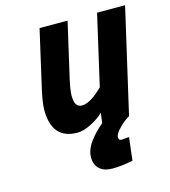

<svg xmlns="http://www.w3.org/2000/svg" viewBox="-107 -586 787 887"><g transform="rotate(-15 286.5 -143.0)"><path d="M396 96 433 93 420 203Q363 214 323 214Q283 214 261 194.5Q239 175 239 138.5Q239 102 267 64.5Q295 27 330 -1L336 -49Q313 -26 275.5 -7Q238 12 209 12Q87 12 87 -129Q87 -168 108 -255L164 -500H298L244 -265Q226 -190 226 -161Q226 -132 234.5 -118Q243 -104 262 -104Q296 -104 346 -149L362 -164L439 -500H573L458 0Q435 12 409 38.5Q383 65 383 80.5Q383 96 396 96Z"/></g></svg>

Font: Titillium Web
Style: Bold Italic
Weight: 700
Italic angle: -13°
Version: Version 1.001;PS 57.000;hotconv 1.0.70;makeotf.lib2.5.55311